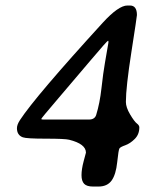

<svg xmlns="http://www.w3.org/2000/svg" viewBox="-20 -644 579 697"><path d="M136.7 -210H302.7Q323.7 -210 329.1 -226.6Q342.3 -269 348.4 -324.2Q354.5 -379.4 360.8 -415L373.5 -488.8V-495.1L372.1 -496.1Q369.1 -496.1 310.5 -426.8Q252 -357.4 190.9 -286.1Q129.9 -214.8 129.9 -212.4Q129.9 -210 136.7 -210ZM337.4 33.2H317.9Q294.9 33.2 285.4 23.2Q275.9 13.2 275.9 -8.3Q275.9 -29.8 283.9 -59.6Q292 -89.4 292 -89.8Q292 -121.6 231 -136.7Q215.3 -140.6 145.8 -140.6Q76.2 -140.6 63 -145.5Q41.5 -153.3 41.5 -178.7Q41.5 -191.4 52.7 -208.5Q108.4 -293.5 353 -561.5Q410.2 -624 442.4 -624H451.7Q477.1 -624 477.1 -589.4Q477.1 -584 457 -455.3Q437 -326.7 437 -273.9Q437 -254.4 452.4 -228.5Q467.8 -202.6 476.8 -195.8Q485.8 -189 485.8 -181.6Q485.8 -156.2 469.2 -139.6Q452.6 -123 434.8 -116.7Q417 -110.4 413.6 -105.2Q410.2 -100.1 405.5 -55.4Q400.9 -10.7 385.3 11.2Q369.6 33.2 337.4 33.2Z"/></svg>

Font: Averia Libre
Style: Italic
Weight: 400
Italic angle: -7.90001°
Version: Version 1.002